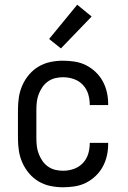

<svg xmlns="http://www.w3.org/2000/svg" viewBox="-20 -785 540 813"><path d="M247 8Q220 8 193.5 2.5Q167 -3 144 -16.5Q121 -30 103.5 -50.5Q86 -71 75 -95.5Q64 -120 60 -146.5Q56 -173 56 -200V-320Q56 -347 60 -373.5Q64 -400 75 -424.5Q86 -449 103.5 -469.5Q121 -490 144 -503.5Q167 -517 193.5 -522.5Q220 -528 247 -528Q272 -528 297 -524Q322 -520 344 -509Q366 -498 384.5 -480.5Q403 -463 415 -441Q427 -419 432.5 -394.5Q438 -370 438 -345V-340H360V-343Q360 -366 353 -388Q346 -410 330 -426.5Q314 -443 292 -450.5Q270 -458 247 -458Q230 -458 213.5 -454Q197 -450 183 -440Q169 -430 159.5 -416Q150 -402 144 -386.5Q138 -371 136 -354Q134 -337 134 -320V-200Q134 -183 136 -166Q138 -149 144 -133.5Q150 -118 159.5 -104Q169 -90 183 -80Q197 -70 213.5 -66Q230 -62 247 -62Q270 -62 292 -69.5Q314 -77 330 -93.5Q346 -110 353 -132Q360 -154 360 -177V-180H438V-175Q438 -150 432.5 -125.5Q427 -101 415 -79Q403 -57 384.5 -39.5Q366 -22 344 -11Q322 0 297 4Q272 8 247 8ZM238 -580 188 -620 307 -765 368 -715Z"/></svg>

Font: Iosevka Term
Style: Regular
Weight: 400
Monospace: yes
Designer: Belleve Invis
Foundry: Belleve Invis
Version: Version 30.0.1